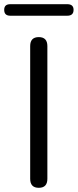

<svg xmlns="http://www.w3.org/2000/svg" viewBox="-57 -889 371 916"><path d="M264 -814H-8Q-37 -814 -37 -842Q-37 -869 -8 -869H264Q294 -869 294 -842Q294 -814 264 -814ZM87 -36V-669Q87 -712 128 -712Q169 -712 169 -669V-36Q169 7 128 7Q87 7 87 -36Z"/></svg>

Font: Nunito
Style: Regular
Weight: 400
Designer: Vernon Adams
Foundry: Vernon Adams
Version: Version 3.602